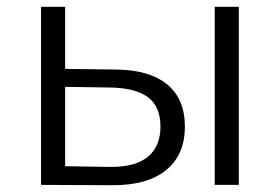

<svg xmlns="http://www.w3.org/2000/svg" viewBox="-20 -545 825 566"><path d="M613 0V-525H684V0ZM322 -340Q421 -339 473 -296Q525 -253 525 -172Q525 -88 469 -43Q413 2 309 1L101 0V-525H172V-342ZM304 -53Q378 -52 415.5 -82.5Q453 -113 453 -172Q453 -231 416 -258.5Q379 -286 304 -287L172 -289V-55Z"/></svg>

Font: MOST Montserrat
Style: Regular
Weight: 400
Designer: Julieta Ulanovsky
Foundry: Julieta Ulanovsky
Version: Version 8.000;March 11, 2024;FontCreator 15.0.0.2926 64-bit